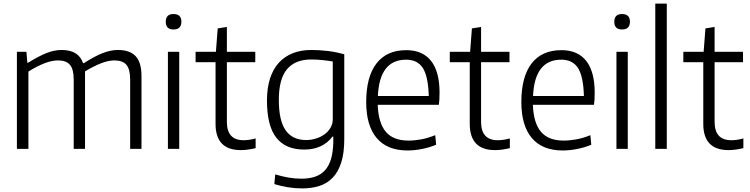

<svg xmlns="http://www.w3.org/2000/svg" viewBox="-20 -828 4171 1068"><path d="M74 -540H127L132 -479H136Q196 -516 239 -533Q282 -550 323 -550Q417 -550 442 -477H447Q508 -516 552 -533Q596 -550 636 -550Q702 -550 734.5 -515.5Q767 -481 767 -405V0H704V-386Q704 -443 683 -467.5Q662 -492 617 -492Q583 -492 542 -476Q501 -460 453 -431V0H390V-386Q390 -443 369 -467.5Q348 -492 303 -492Q268 -492 226 -475.5Q184 -459 138 -430V0H74Z M945 -664Q902 -664 902 -707Q902 -750 945 -750Q989 -750 989 -707Q989 -664 945 -664ZM914 -540H977V0H914Z M1320 7Q1179 7 1179 -139V-482H1068V-540H1181L1191 -670L1242 -678V-540H1400V-482H1242V-150Q1242 -48 1335 -48Q1349 -48 1367 -50.5Q1385 -53 1402 -58V-4Q1356 7 1320 7Z M1661 220Q1620 220 1580.5 213.5Q1541 207 1506 196L1511 142Q1547 153 1583.5 159.5Q1620 166 1657 166Q1698 166 1730.5 155.5Q1763 145 1786 121Q1809 97 1821 57.5Q1833 18 1834 -40V-68H1829Q1775 4 1672 4Q1569 4 1517 -62Q1465 -128 1465 -269Q1465 -338 1482 -391Q1499 -444 1531 -479Q1563 -514 1608.5 -532Q1654 -550 1711 -550Q1756 -550 1802.5 -544.5Q1849 -539 1895 -526V-54Q1895 24 1878 76.5Q1861 129 1830 161Q1799 193 1756 206.5Q1713 220 1661 220ZM1683 -49Q1711 -49 1738 -57.5Q1765 -66 1785.5 -81Q1806 -96 1818.5 -117.5Q1831 -139 1831 -165V-486Q1802 -491 1772 -494Q1742 -497 1710 -497Q1622 -497 1576.5 -443Q1531 -389 1531 -272Q1531 -157 1569 -103Q1607 -49 1683 -49Z M2247 9Q2134 9 2075.5 -60Q2017 -129 2017 -260Q2017 -401 2074 -475Q2131 -549 2240 -549Q2331 -549 2378 -489Q2425 -429 2425 -313Q2425 -268 2421 -245H2081Q2085 -143 2126.5 -94.5Q2168 -46 2252 -46Q2287 -46 2324 -53Q2361 -60 2401 -76L2406 -23Q2371 -8 2328.5 0.5Q2286 9 2247 9ZM2239 -496Q2091 -496 2082 -294H2365Q2362 -402 2332.5 -449Q2303 -496 2239 -496Z M2734 7Q2593 7 2593 -139V-482H2482V-540H2595L2605 -670L2656 -678V-540H2814V-482H2656V-150Q2656 -48 2749 -48Q2763 -48 2781 -50.5Q2799 -53 2816 -58V-4Q2770 7 2734 7Z M3110 9Q2997 9 2938.5 -60Q2880 -129 2880 -260Q2880 -401 2937 -475Q2994 -549 3103 -549Q3194 -549 3241 -489Q3288 -429 3288 -313Q3288 -268 3284 -245H2944Q2948 -143 2989.5 -94.5Q3031 -46 3115 -46Q3150 -46 3187 -53Q3224 -60 3264 -76L3269 -23Q3234 -8 3191.5 0.5Q3149 9 3110 9ZM3102 -496Q2954 -496 2945 -294H3228Q3225 -402 3195.5 -449Q3166 -496 3102 -496Z M3440 -664Q3397 -664 3397 -707Q3397 -750 3440 -750Q3484 -750 3484 -707Q3484 -664 3440 -664ZM3409 -540H3472V0H3409Z M3625 -808H3689V0H3625Z M4033 7Q3892 7 3892 -139V-482H3781V-540H3894L3904 -670L3955 -678V-540H4113V-482H3955V-150Q3955 -48 4048 -48Q4062 -48 4080 -50.5Q4098 -53 4115 -58V-4Q4069 7 4033 7Z"/></svg>

Font: Encode Sans Narrow
Style: Light
Weight: 300
Designer: Pablo Impallari, Andres Torresi
Foundry: Pablo Impallari, Andres Torresi
Version: Version 1.000; ttfautohint (v1.00) -l 8 -r 50 -G 200 -x 14 -